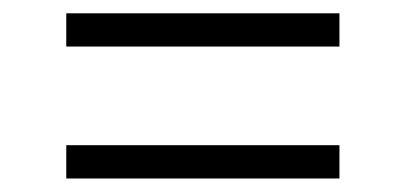

<svg xmlns="http://www.w3.org/2000/svg" viewBox="-20 -439 613 290"><path d="M80.1 -219.7V-169.4H492.7V-219.7ZM80.1 -418.9V-368.7H492.7V-418.9Z"/></svg>

Font: Estedad Light
Style: Regular
Weight: 300
Designer: Amin Abedi
Version: Version 7.3